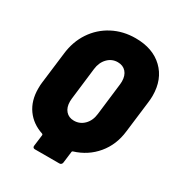

<svg xmlns="http://www.w3.org/2000/svg" viewBox="-186 -831 967 1041"><g transform="rotate(30 297.5 -310.5)"><path d="M595 -483Q595 -463 592 -440L568 -245Q558 -157 505.5 -94Q453 -31 371 -6Q366 -4 366 0L357 72Q356 79 351.5 83Q347 87 340 87H187Q180 87 176.5 83Q173 79 174 72L183 1Q184 -3 179 -6Q112 -28 75 -80Q38 -132 38 -207Q38 -232 40 -245L64 -440Q73 -520 113.5 -580.5Q154 -641 218 -674.5Q282 -708 360 -708Q468 -708 531.5 -647Q595 -586 595 -483ZM223 -250Q222 -244 222 -233Q222 -196 241 -174.5Q260 -153 292 -153Q329 -153 355.5 -179.5Q382 -206 387 -250L411 -450Q412 -456 412 -467Q412 -504 393 -525.5Q374 -547 341 -547Q304 -547 278 -520Q252 -493 247 -450Z"/></g></svg>

Font: Barlow Black
Style: Italic
Weight: 900
Italic angle: -7°
Designer: Jeremy Tribby
Foundry: Tribby Type
Version: Version 1.408